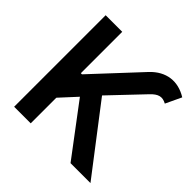

<svg xmlns="http://www.w3.org/2000/svg" viewBox="-185 -908 1079 1079"><g transform="rotate(45 355.0 -368.0)"><path d="M71.7 0H203.5V-203.5L293.3 -301.1L519.9 0H678.3L376.1 -394.2L559.7 -587.4C593.8 -623.2 621.1 -631.4 658 -611.2L702.4 -705.3C622.2 -755 536.6 -745.4 468 -672.6L212.4 -398.4H203.5V-727.3H71.7Z"/></g></svg>

Font: Margiela Sans Semi Bold
Style: Regular
Weight: 600
Designer: Stefan Endress, Andreas Faust
Version: Version 1.100;FEAKit 1.0